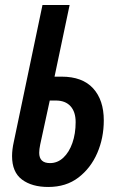

<svg xmlns="http://www.w3.org/2000/svg" viewBox="-20 -734 472 764"><path d="M172 10Q107 10 67.5 -19.5Q28 -49 28 -113Q28 -139 35 -170L149 -714H257L197 -429H225Q308 -429 350.5 -382.5Q393 -336 393 -255Q393 -185 367 -125Q341 -65 292 -27.5Q243 10 172 10ZM179 -85Q209 -85 232 -106.5Q255 -128 268 -165Q281 -202 281 -248Q281 -289 260.5 -311.5Q240 -334 202 -334H178L140 -159Q136 -140 136 -126Q136 -85 179 -85Z"/></svg>

Font: Noto Sans ExtraCondensed SemiBold
Style: Italic
Weight: 600
Width: 2
Italic angle: -12°
Designer: Monotype Design Team
Foundry: Monotype Imaging Inc.
Version: Version 2.013; ttfautohint (v1.8.4.7-5d5b)